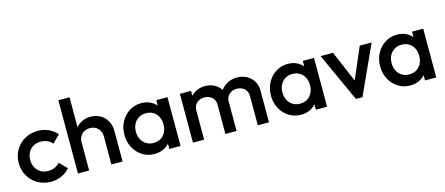

<svg xmlns="http://www.w3.org/2000/svg" viewBox="-49 -1267 4230 1824"><g transform="rotate(-15 2066.5 -355.0)"><path d="M282 10Q211 10 153.5 -23Q96 -56 63 -113Q30 -170 30 -240Q30 -311 63 -367.5Q96 -424 153.5 -457Q211 -490 282 -490Q338 -490 386.5 -468.5Q435 -447 469 -407L397 -334Q376 -359 346.5 -371.5Q317 -384 282 -384Q241 -384 209.5 -365.5Q178 -347 160.5 -315Q143 -283 143 -240Q143 -198 160.5 -165.5Q178 -133 209.5 -114.5Q241 -96 282 -96Q317 -96 346.5 -108.5Q376 -121 397 -146L469 -73Q435 -33 386.5 -11.5Q338 10 282 10Z M877 0V-277Q877 -325 846.5 -356Q816 -387 768 -387Q736 -387 711 -373Q686 -359 672 -334Q658 -309 658 -277L615 -301Q615 -356 639 -398.5Q663 -441 705.5 -465.5Q748 -490 801 -490Q855 -490 897 -466Q939 -442 963 -399.5Q987 -357 987 -301V0ZM548 0V-720H658V0Z M1300 10Q1235 10 1182.5 -23Q1130 -56 1099.5 -112.5Q1069 -169 1069 -239Q1069 -310 1099.5 -366.5Q1130 -423 1182.5 -456.5Q1235 -490 1300 -490Q1355 -490 1397.5 -466.5Q1440 -443 1465 -402Q1490 -361 1490 -309V-171Q1490 -119 1465.5 -78Q1441 -37 1398 -13.5Q1355 10 1300 10ZM1318 -94Q1379 -94 1416.5 -135Q1454 -176 1454 -240Q1454 -283 1437 -316Q1420 -349 1389.5 -367.5Q1359 -386 1318 -386Q1278 -386 1247.5 -367.5Q1217 -349 1199.5 -316Q1182 -283 1182 -240Q1182 -197 1199.5 -164Q1217 -131 1247.5 -112.5Q1278 -94 1318 -94ZM1447 0V-129L1466 -246L1447 -362V-480H1557V0Z M1679 0V-480H1789V0ZM1998 0V-286Q1998 -334 1968 -360.5Q1938 -387 1894 -387Q1864 -387 1840.5 -375Q1817 -363 1803 -340.5Q1789 -318 1789 -286L1746 -310Q1746 -365 1770 -405Q1794 -445 1835 -467.5Q1876 -490 1927 -490Q1978 -490 2019 -468Q2060 -446 2084 -406Q2108 -366 2108 -310V0ZM2317 0V-286Q2317 -334 2287 -360.5Q2257 -387 2213 -387Q2184 -387 2160 -375Q2136 -363 2122 -340.5Q2108 -318 2108 -286L2046 -310Q2051 -365 2078 -405Q2105 -445 2147.5 -467.5Q2190 -490 2241 -490Q2293 -490 2335 -468Q2377 -446 2402 -406Q2427 -366 2427 -310V0Z M2741 10Q2676 10 2623.5 -23Q2571 -56 2540.5 -112.5Q2510 -169 2510 -239Q2510 -310 2540.5 -366.5Q2571 -423 2623.5 -456.5Q2676 -490 2741 -490Q2796 -490 2838.5 -466.5Q2881 -443 2906 -402Q2931 -361 2931 -309V-171Q2931 -119 2906.5 -78Q2882 -37 2839 -13.5Q2796 10 2741 10ZM2759 -94Q2820 -94 2857.5 -135Q2895 -176 2895 -240Q2895 -283 2878 -316Q2861 -349 2830.5 -367.5Q2800 -386 2759 -386Q2719 -386 2688.5 -367.5Q2658 -349 2640.5 -316Q2623 -283 2623 -240Q2623 -197 2640.5 -164Q2658 -131 2688.5 -112.5Q2719 -94 2759 -94ZM2888 0V-129L2907 -246L2888 -362V-480H2998V0Z M3282 0 3063 -480H3185L3352 -89H3280L3448 -480H3565L3346 0Z M3815 10Q3750 10 3697.5 -23Q3645 -56 3614.5 -112.5Q3584 -169 3584 -239Q3584 -310 3614.5 -366.5Q3645 -423 3697.5 -456.5Q3750 -490 3815 -490Q3870 -490 3912.5 -466.5Q3955 -443 3980 -402Q4005 -361 4005 -309V-171Q4005 -119 3980.5 -78Q3956 -37 3913 -13.5Q3870 10 3815 10ZM3833 -94Q3894 -94 3931.5 -135Q3969 -176 3969 -240Q3969 -283 3952 -316Q3935 -349 3904.5 -367.5Q3874 -386 3833 -386Q3793 -386 3762.5 -367.5Q3732 -349 3714.5 -316Q3697 -283 3697 -240Q3697 -197 3714.5 -164Q3732 -131 3762.5 -112.5Q3793 -94 3833 -94ZM3962 0V-129L3981 -246L3962 -362V-480H4072V0Z"/></g></svg>

Font: Outfit Thin Medium
Style: Regular
Weight: 500
Version: Version 1.100;gftools[0.9.27]